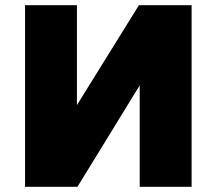

<svg xmlns="http://www.w3.org/2000/svg" viewBox="-20 -720 835 740"><path d="M76.5 0V-700H276.5V-315L515.5 -700H718.5V0H518.5V-391L278.5 0Z"/></svg>

Font: Geologica Cursive Black
Style: Regular
Weight: 900
Designer: Sindre Bremnes, Frode Helland
Foundry: Monokrom Skriftforlag AS
Version: Version 1.010;gftools[0.9.28]